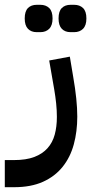

<svg xmlns="http://www.w3.org/2000/svg" viewBox="-80 -540 380 800"><path d="M-60 127H-22Q29 127 63 114Q97 101 118 77.5Q139 54 148 21Q157 -12 157 -53Q157 -80 154 -109Q151 -138 146 -167L125 -288L211 -304L225 -220Q242 -123 242 -54Q242 8 227.5 61.5Q213 115 181 155Q149 195 99 217.5Q49 240 -21 240H-60ZM214 -406Q191 -406 177.5 -420Q164 -434 164 -463Q164 -493 177.5 -506.5Q191 -520 214 -520H229Q252 -520 266 -506.5Q280 -493 280 -463Q280 -434 266 -420Q252 -406 229 -406ZM73 -406Q50 -406 36.5 -420Q23 -434 23 -463Q23 -493 36.5 -506.5Q50 -520 73 -520H88Q111 -520 125 -506.5Q139 -493 139 -463Q139 -434 125 -420Q111 -406 88 -406Z"/></svg>

Font: IBM Plex Sans Arabic Medium
Style: Regular
Weight: 500
Designer: Mike Abbink, Paul van der Laan, Pieter van Rosmalen, Wael Morcos, Khajak Apelian
Foundry: Bold Monday
Version: Version 1.1